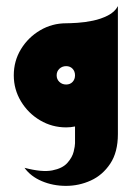

<svg xmlns="http://www.w3.org/2000/svg" viewBox="-20 -416 430 627"><path d="M60 132Q117 147 150.5 140.5Q184 134 200 116Q216 98 220.5 79.5Q225 61 225 52V-3Q211 0 196 0Q150 0 111 -23Q72 -46 48.5 -85Q25 -124 25 -170Q25 -217 48.5 -255.5Q72 -294 111 -317Q150 -340 196 -340Q209 -340 233 -341.5Q257 -343 283.5 -348.5Q310 -354 332.5 -365.5Q355 -377 365 -396V22Q365 81 340 118.5Q315 156 276.5 173.5Q238 191 195.5 191Q153 191 116.5 175.5Q80 160 60 132ZM196 -140Q209 -140 217 -148.5Q225 -157 225 -170Q225 -183 217 -191.5Q209 -200 196 -200Q183 -200 174 -191.5Q165 -183 165 -170Q165 -157 174 -148.5Q183 -140 196 -140Z"/></svg>

Font: Reem Kufi
Style: Bold
Weight: 700
Designer: Khaled Hosny
Version: Version 1.001